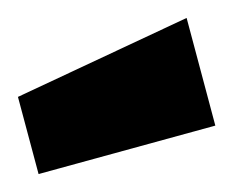

<svg xmlns="http://www.w3.org/2000/svg" viewBox="-20 -847 260 214"><path d="M23 -653 0 -739 188 -827 220 -707Z"/></svg>

Font: Blaka
Style: Regular
Weight: 400
Designer: Mohamed Gaber
Foundry: Kief Type Foundry
Version: Version 1.003; ttfautohint (v1.8.4.7-5d5b)